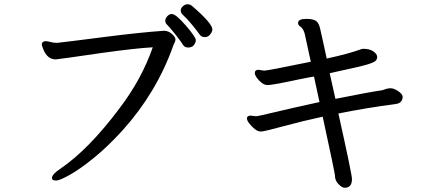

<svg xmlns="http://www.w3.org/2000/svg" viewBox="-20 -815 2040 905"><path d="M245 36Q225 36 225 24Q225 7 262 -18Q397 -109 543 -304Q648 -442 700 -592Q622 -588 464 -566Q251 -535 243 -535Q203 -535 184 -583Q177 -600 177 -605Q177 -619 193 -621Q205 -621 218 -617Q231 -613 250 -613Q304 -619 471 -640.5Q638 -662 752 -670Q774 -670 790.5 -655Q807 -640 807 -630Q807 -621 803 -614Q799 -607 796 -598Q718 -379 559 -202Q490 -126 424.5 -72.5Q359 -19 310 8.5Q261 36 245 36ZM866 -591Q851 -591 843 -603Q833 -620 804.5 -655.5Q776 -691 767.5 -698.5Q759 -706 759 -718Q759 -728 768.5 -738.5Q778 -749 790 -749Q809 -749 856 -694.5Q903 -640 903 -626Q903 -612 890 -598Q880 -591 866 -591ZM840 -747Q832 -755 832 -766Q832 -777 842.5 -786Q853 -795 864 -795Q875 -795 884 -788Q981 -705 981 -676Q981 -666 971 -653Q961 -640 945 -640Q929 -640 920 -653.5Q911 -667 886 -697.5Q861 -728 840 -747Z M1605 70Q1595 70 1583 60Q1559 40 1559 13Q1559 3 1501 -265Q1408 -245 1316 -220Q1224 -195 1210 -195Q1195 -195 1180.5 -207Q1166 -219 1155 -233Q1144 -247 1144 -257Q1144 -270 1162 -270L1187 -267Q1195 -267 1274 -286Q1353 -305 1486 -334L1460 -454Q1454 -454 1390 -441Q1265 -414 1242 -414Q1227 -414 1213 -425Q1199 -436 1190 -449Q1181 -462 1181 -470Q1181 -486 1198 -486L1225 -482Q1241 -482 1445 -524L1416 -657Q1409 -682 1394 -691Q1385 -697 1385 -707Q1385 -726 1424 -726Q1456 -726 1469.5 -716.5Q1483 -707 1489 -680Q1495 -653 1504.5 -610.5Q1514 -568 1520 -539Q1626 -562 1685 -584L1693 -585Q1722 -585 1739.5 -573Q1757 -561 1758 -547Q1758 -536 1750.5 -528.5Q1743 -521 1713 -511.5Q1683 -502 1534 -470L1561 -349Q1715 -380 1783 -390Q1790 -392 1799 -395.5Q1808 -399 1822 -399Q1835 -399 1854.5 -387Q1874 -375 1878 -361Q1878 -335 1856 -327L1841 -324Q1709 -307 1575 -280Q1639 7 1639 29Q1639 70 1605 70Z"/></svg>

Font: LXGW WenKai Lite
Style: Bold
Weight: 700
Designer: LXGW / Fontworks Inc.
Foundry: LXGW / Fontworks Inc.
Version: Version 1.330;April 28, 2024